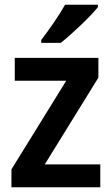

<svg xmlns="http://www.w3.org/2000/svg" viewBox="-20 -786 469 806"><path d="M391 -756V-766H253C228 -721 186 -661 153 -618V-606H235C282 -643 361 -718 391 -756ZM401 0V-96H168L393 -460V-543H42V-447H258L28 -75V0Z"/></svg>

Font: Noto Sans Myanmar SemiCondensed SemiBold
Style: Regular
Weight: 600
Width: 4
Designer: Monotype Design Team
Foundry: Monotype Imaging Inc.
Version: Version 2.107